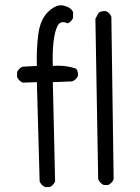

<svg xmlns="http://www.w3.org/2000/svg" viewBox="-20 -716 540 740"><path d="M154.3 4.9Q139.6 -1 132.8 -16.6L122.1 -399.4L67.4 -397.5Q52.7 -404.3 45.9 -418.9V-438.5Q52.7 -453.1 67.4 -459L122.1 -461.9Q120.1 -523.4 127.4 -582.5Q134.8 -641.6 166.5 -671.4Q198.2 -701.2 226.1 -694.3Q253.9 -687.5 261.7 -668.9V-647.5Q255.9 -632.8 241.2 -626Q213.9 -638.7 202.1 -616.7Q190.4 -594.7 186 -551.3Q181.6 -507.8 183.6 -461.9Q232.4 -465.8 273.4 -451.2Q282.2 -440.4 280.3 -422.9Q273.4 -408.2 257.8 -402.3L183.6 -399.4L192.4 -16.6Q185.5 -1 170.9 4.9ZM379.9 -2.9Q365.2 -9.8 358.4 -25.4L347.7 -643.6L360.4 -667Q371.1 -674.8 388.7 -672.9Q403.3 -667 409.2 -651.4L418 -25.4Q412.1 -9.8 396.5 -2.9Z"/></svg>

Font: NaikaiFont
Style: Regular
Weight: 400
Version: Version 1.67